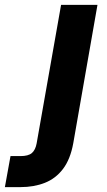

<svg xmlns="http://www.w3.org/2000/svg" viewBox="-132 -546 440 786"><path d="M-112 220 -89 93H-48Q-16 93 -1.5 80.5Q13 68 18 41L118 -526H267L168 40Q156 106 126 145.5Q96 185 51.5 202.5Q7 220 -48 220Z"/></svg>

Font: DM Sans 9pt Black
Style: Italic
Weight: 900
Italic angle: -10°
Version: Version 4.004;gftools[0.9.30]